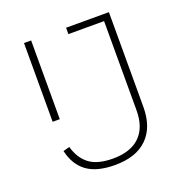

<svg xmlns="http://www.w3.org/2000/svg" viewBox="-128 -811 890 935"><g transform="rotate(-20 317.0 -343.0)"><path d="M537 -698V-207Q537 -102 479 -45Q421 12 312 12Q218 12 166.5 -25.5Q115 -63 98 -138L131 -147Q149 -84 191.5 -52.5Q234 -21 313 -21Q404 -21 452 -67.5Q500 -114 500 -203V-665H315V-698ZM97 -698H134V-290H97Z"/></g></svg>

Font: IBM Plex Sans Thai Looped ExtraLight
Style: Regular
Weight: 200
Designer: Mike Abbink, Paul van der Laan, Pieter van Rosmalen, Ben Mitchell, Mark Frömberg
Foundry: Bold Monday
Version: Version 1.0